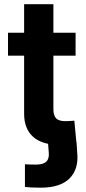

<svg xmlns="http://www.w3.org/2000/svg" viewBox="-20 -685 411 913"><path d="M98.6 204.1V96.2Q108.4 96.7 123 97.2Q137.7 97.7 150.4 97.7Q185.1 97.7 200 83.7Q214.8 69.8 211.9 40.5L208 -10.3H343.8L347.2 41Q355 119.1 310.8 163.3Q266.6 207.5 173.8 207.5Q150.4 207.5 131.3 206.5Q112.3 205.6 98.6 204.1ZM94.7 -665H233.9V-166.5Q233.9 -135.7 246.8 -122.3Q259.8 -108.9 290 -108.9Q300.3 -108.9 312.7 -109.6Q325.2 -110.4 333.5 -111.3L343.8 -2.4Q326.7 0.5 304.7 2Q282.7 3.4 260.3 3.4Q179.7 3.4 137.2 -34.7Q94.7 -72.8 94.7 -144ZM339.4 -529.3V-420.4H18.1V-529.3Z"/></svg>

Font: Inter Cardless Tabular Bold
Style: Bold
Weight: 700
Designer: Rasmus Andersson
Foundry: rsms
Version: Version 4.000;git-4fc901f